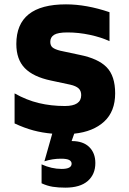

<svg xmlns="http://www.w3.org/2000/svg" viewBox="-20 -599 592 882"><path d="M321 15 309 49H310Q362 49 390 76.5Q418 104 418 150Q418 202 383 232.5Q348 263 280 263Q248 263 222.5 259Q197 255 171 243V156Q217 177 263 177Q309 177 309 153Q309 142 298 136Q287 130 260 130Q221 130 184 142L220 15Q174 11 133 0Q92 -11 47 -32V-170Q102 -139 158.5 -125.5Q215 -112 278 -112Q353 -112 353 -162Q353 -182 341 -193Q329 -204 303 -210L214 -229Q133 -246 94 -286Q55 -326 55 -397Q55 -579 283 -579Q377 -579 483 -543V-410Q444 -428 392.5 -439Q341 -450 290 -450Q246 -450 228.5 -439Q211 -428 211 -407Q211 -389 222 -380.5Q233 -372 257 -366L346 -347Q431 -330 470 -290Q509 -250 509 -170Q509 -87 458.5 -40.5Q408 6 321 15Z"/></svg>

Font: Biryani ExtraBold
Style: Regular
Weight: 800
Designer: Dan Reynolds and Mathieu Reguer
Foundry: Dan Reynolds and Mathieu Reguer
Version: Version 1.004; ttfautohint (v1.1) -l 5 -r 5 -G 72 -x 0 -D la